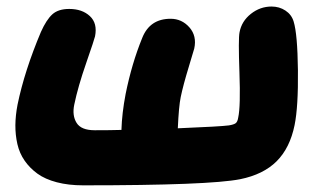

<svg xmlns="http://www.w3.org/2000/svg" viewBox="-20 -510 980 582"><path d="M231.9 51.8Q187.5 51.8 152.1 42.5Q116.7 33.2 93.5 16.4Q70.3 -0.5 54.7 -22.9Q39.1 -45.4 32.7 -73.2Q26.4 -101.1 26.6 -130.6Q26.9 -160.2 33.2 -192.9Q54.2 -294.9 104 -413.1Q120.6 -450.2 138.7 -466.6Q156.7 -482.9 189.9 -482.9Q229 -482.9 252.4 -461.2Q275.9 -439.5 268.1 -399.9Q266.6 -392.1 241.5 -319.6Q216.3 -247.1 205.1 -192.9Q198.2 -159.7 212.2 -137.5Q226.1 -115.2 267.1 -115.2Q315.9 -115.2 348.1 -116.2Q349.6 -166.5 360.8 -225.1Q379.4 -317.4 411.1 -395Q434.1 -453.1 497.1 -453.1Q531.2 -453.1 554.2 -427Q577.1 -400.9 568.8 -362.8Q568.8 -361.8 552 -306.6Q535.2 -251.5 527.8 -215.8Q522 -188 519 -121.1Q648.9 -126.5 673.8 -129.9Q689 -132.3 694.6 -136.7Q700.2 -141.1 702.1 -153.8Q709.5 -187.5 705.8 -290.3Q702.1 -393.1 706.1 -412.1Q712.4 -445.8 740.5 -468Q768.6 -490.2 803.2 -490.2Q826.7 -490.2 845.2 -478Q863.8 -465.8 870.1 -444.8Q881.8 -406.7 883.1 -296.9Q884.3 -187 873 -130.9Q858.9 -61.5 818.6 -21.2Q778.3 19 708 33.2Q614.7 51.8 231.9 51.8Z"/></svg>

Font: Shantell Sans Bouncy
Style: Italic
Weight: 800
Italic angle: -11.31°
Designer: Stephen Nixon, Anya Danilova, Shantell Martin
Foundry: Arrow Type
Version: Version 1.006;[9816181b4]